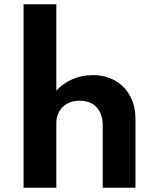

<svg xmlns="http://www.w3.org/2000/svg" viewBox="-20 -880 735 900"><path d="M244 0V-303C244 -363 286 -408 354 -408C420.5 -408 461.5 -365 461.5 -291.5V0H615V-324C615 -445.5 533 -528 415.5 -528C344 -528 283.5 -499 244 -455V-860H90.5V0Z"/></svg>

Font: Spartan
Style: Bold
Weight: 700
Designer: Matt Bailey, Mirko Velimirovic
Foundry: Matt Bailey
Version: Version 1.003